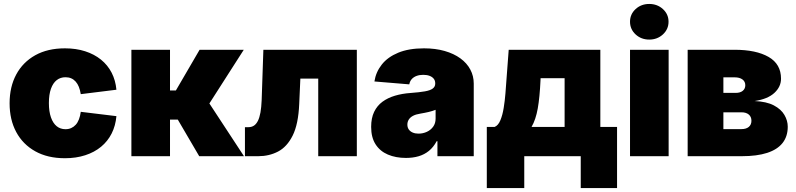

<svg xmlns="http://www.w3.org/2000/svg" viewBox="-20 -794 4048 976"><path d="M310.1 10.3Q222.2 10.3 159.2 -24.9Q96.2 -60.1 62.5 -122.8Q28.8 -185.5 28.8 -269Q28.8 -352.5 62.5 -415.3Q96.2 -478 159.2 -513.2Q222.2 -548.3 310.1 -548.3Q366.7 -548.3 412.8 -533.4Q459 -518.6 493.2 -491Q527.3 -463.4 547.4 -424.6Q567.4 -385.7 571.8 -337.9L390.6 -315.4Q387.2 -336.4 380.9 -352.3Q374.5 -368.2 364.7 -379.2Q355 -390.1 342 -395.8Q329.1 -401.4 313 -401.4Q287.1 -401.4 268.3 -386.7Q249.5 -372.1 239 -342.8Q228.5 -313.5 228.5 -270Q228.5 -227.1 239 -197.3Q249.5 -167.5 268.3 -152.3Q287.1 -137.2 313 -137.2Q329.1 -137.2 342 -143.1Q355 -148.9 365 -159.9Q375 -170.9 381.3 -187.5Q387.7 -204.1 390.6 -225.6L571.8 -203.6Q567.4 -154.8 547.6 -115.5Q527.8 -76.2 493.9 -48.1Q460 -20 413.3 -4.9Q366.7 10.3 310.1 10.3Z M647.9 0V-541H844.2V-334H874L994.6 -541H1219.2L1044.4 -268.1L1220.2 0H992.7L883.8 -186H844.2V0Z M1225.1 0V-147.5H1242.7Q1258.8 -147.5 1270.8 -155.3Q1282.7 -163.1 1291 -179.7Q1299.3 -196.3 1304 -222.4Q1308.6 -248.5 1310.1 -284.7L1318.8 -541H1793.9V0H1597.7V-394.5H1506.8L1501 -265.1Q1496.6 -162.6 1467.8 -105Q1439 -47.4 1393.6 -23.7Q1348.1 0 1293 0Z M2043.9 8.8Q1991.7 8.8 1951.7 -8.3Q1911.6 -25.4 1889.2 -60.3Q1866.7 -95.2 1866.7 -148.9Q1866.7 -193.8 1881.8 -225.3Q1897 -256.8 1924.3 -276.9Q1951.7 -296.9 1988 -307.6Q2024.4 -318.4 2066.4 -321.3Q2112.3 -324.7 2139.9 -329.6Q2167.5 -334.5 2179.9 -344Q2192.4 -353.5 2192.4 -368.7V-370.6Q2192.4 -384.3 2184.8 -393.8Q2177.2 -403.3 2163.8 -408.4Q2150.4 -413.6 2131.3 -413.6Q2112.8 -413.6 2097.9 -408.2Q2083 -402.8 2073.2 -392.1Q2063.5 -381.3 2060.5 -365.2L1883.3 -379.9Q1890.6 -427.7 1920.7 -465.8Q1950.7 -503.9 2004.4 -526.1Q2058.1 -548.3 2135.3 -548.3Q2193.4 -548.3 2240.2 -534.9Q2287.1 -521.5 2320.3 -497.3Q2353.5 -473.1 2370.8 -440.4Q2388.2 -407.7 2388.2 -369.1V0H2203.6V-76.2H2199.7Q2183.1 -45.4 2160.2 -26.9Q2137.2 -8.3 2108.2 0.2Q2079.1 8.8 2043.9 8.8ZM2107.4 -114.7Q2129.9 -114.7 2149.7 -123.8Q2169.4 -132.8 2181.9 -149.9Q2194.3 -167 2194.3 -191.4V-235.8Q2186.5 -232.9 2178 -230Q2169.4 -227.1 2159.4 -224.9Q2149.4 -222.7 2138.9 -220.5Q2128.4 -218.3 2116.2 -216.3Q2093.8 -212.9 2079.3 -205.1Q2064.9 -197.3 2057.9 -186Q2050.8 -174.8 2050.8 -160.6Q2050.8 -146 2058.1 -135.7Q2065.4 -125.5 2078.1 -120.1Q2090.8 -114.7 2107.4 -114.7Z M2454.6 162.1V-148.9H2494.6Q2512.7 -156.2 2523.7 -182.9Q2534.7 -209.5 2540.5 -245.8Q2546.4 -282.2 2549.3 -319.3Q2552.2 -356.4 2554.2 -384.8L2565.9 -541H3031.7V-148.9H3116.7V162.1H2932.1V0H2645V162.1ZM2682.1 -148.9H2850.1V-396.5H2728L2727.5 -384.8Q2723.6 -299.3 2713.6 -242.7Q2703.6 -186 2682.1 -148.9Z M3182.6 0V-541H3378.9V0ZM3280.3 -592.8Q3239.3 -592.8 3210.9 -619.1Q3182.6 -645.5 3182.6 -683.6Q3182.6 -721.7 3210.9 -747.8Q3239.3 -773.9 3280.3 -773.9Q3321.3 -773.9 3349.9 -747.8Q3378.4 -721.7 3378.4 -683.6Q3378.4 -645.5 3349.9 -619.1Q3321.3 -592.8 3280.3 -592.8Z M3475.6 0V-541H3713.9Q3823.7 -541 3887 -504.6Q3950.2 -468.3 3950.2 -394Q3950.2 -353 3916.5 -321.8Q3882.8 -290.5 3815.9 -280.3Q3876.5 -277.8 3913.6 -258.3Q3950.7 -238.8 3967.5 -209.7Q3984.4 -180.7 3984.4 -149.9Q3984.4 -100.6 3958 -67.1Q3931.6 -33.7 3879.6 -16.8Q3827.6 0 3751 0ZM3657.2 -137.7H3749Q3772.9 -137.7 3786.4 -148.9Q3799.8 -160.2 3799.8 -180.2Q3799.8 -200.2 3786.4 -211.7Q3772.9 -223.1 3749 -223.1H3657.2ZM3657.2 -321.8H3719.7Q3742.7 -321.8 3755.6 -332.3Q3768.6 -342.8 3768.6 -360.8Q3768.6 -379.4 3754.2 -390.1Q3739.7 -400.9 3713.9 -400.9H3657.2Z"/></svg>

Font: Inter 17pt Black
Style: Regular
Weight: 900
Version: Version 4.001;git-66647c0bb